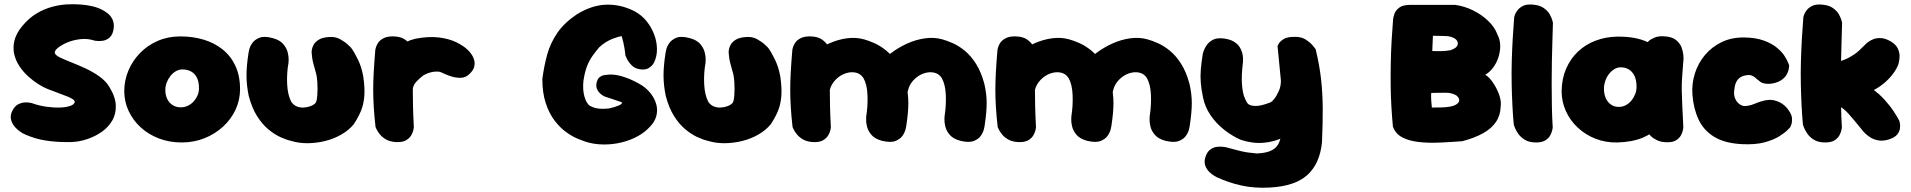

<svg xmlns="http://www.w3.org/2000/svg" viewBox="-20 -672 9026 907"><path d="M316 -1Q258 0 215 -5.5Q172 -11 144 -20Q116 -29 102 -35.5Q88 -42 88 -42Q88 -42 80 -47Q72 -52 61 -61.5Q50 -71 41.5 -84.5Q33 -98 31 -114.5Q29 -131 39 -150Q50 -171 65.5 -179Q81 -187 95.5 -188Q110 -189 120 -187Q130 -185 130 -185Q163 -173 198 -168Q233 -163 263 -164Q293 -165 312.5 -172Q332 -179 333 -191Q333 -197 324.5 -203Q316 -209 299 -216Q282 -223 258 -231.5Q234 -240 204 -252Q186 -259 162 -274Q138 -289 114.5 -310Q91 -331 73 -357.5Q55 -384 47.5 -414.5Q40 -445 48 -479.5Q56 -514 86 -550Q117 -587 153 -608.5Q189 -630 227 -640Q265 -650 300 -651.5Q335 -653 362.5 -650.5Q390 -648 406 -644.5Q422 -641 422 -641Q422 -641 432.5 -638Q443 -635 458 -628Q473 -621 488 -609.5Q503 -598 511.5 -580Q520 -562 517 -537Q513 -509 499 -496Q485 -483 468.5 -480Q452 -477 439.5 -478.5Q427 -480 427 -480Q394 -491 359.5 -487Q325 -483 297 -471Q269 -459 252.5 -445Q236 -431 239 -421Q242 -411 263.5 -400.5Q285 -390 317 -377.5Q349 -365 383.5 -349Q418 -333 448 -312Q478 -291 495 -264Q525 -216 527 -175.5Q529 -135 510.5 -103Q492 -71 460.5 -49Q429 -27 391 -14.5Q353 -2 316 -1Z M838 1Q780 1 730.5 -18Q681 -37 644.5 -70.5Q608 -104 587.5 -148Q567 -192 567 -242Q567 -292 586.5 -338.5Q606 -385 641.5 -421.5Q677 -458 725.5 -479Q774 -500 832 -500Q890 -500 941 -485Q992 -470 1031 -439Q1070 -408 1092 -361Q1114 -314 1114 -250Q1114 -200 1093 -154.5Q1072 -109 1034 -74Q996 -39 946 -19Q896 1 838 1ZM834 -165Q851 -165 866.5 -172Q882 -179 894 -192Q906 -205 913 -221Q920 -237 920 -255Q920 -286 910 -305.5Q900 -325 882.5 -334.5Q865 -344 842 -344Q825 -344 810.5 -335.5Q796 -327 785 -313Q774 -299 767.5 -282Q761 -265 761 -247Q761 -223 770 -204.5Q779 -186 795.5 -175.5Q812 -165 834 -165Z M1353 -7Q1331 -12 1303 -25Q1275 -38 1246.5 -62Q1218 -86 1194 -124Q1170 -162 1155 -219Q1145 -267 1144.5 -312Q1144 -357 1154 -422Q1154 -422 1157 -436.5Q1160 -451 1171 -467.5Q1182 -484 1205 -493.5Q1228 -503 1268 -492Q1302 -483 1318 -464Q1334 -445 1339 -425Q1344 -405 1343.5 -390.5Q1343 -376 1343 -376Q1334 -326 1336.5 -274.5Q1339 -223 1356 -191Q1366 -176 1381.5 -169.5Q1397 -163 1415 -164Q1433 -165 1448 -171Q1463 -177 1471 -186Q1477 -195 1479 -223.5Q1481 -252 1479 -284Q1477 -316 1470 -336Q1464 -358 1460 -373Q1456 -388 1454.5 -400.5Q1453 -413 1452 -426Q1452 -426 1453 -436Q1454 -446 1461 -459.5Q1468 -473 1485 -484Q1502 -495 1533 -497Q1563 -500 1586.5 -487Q1610 -474 1624 -460.5Q1638 -447 1638 -447Q1652 -429 1670 -392.5Q1688 -356 1696 -311Q1704 -257 1701 -218.5Q1698 -180 1685.5 -149Q1673 -118 1651 -85Q1628 -57 1593.5 -37Q1559 -17 1518 -6.5Q1477 4 1434.5 4.5Q1392 5 1353 -7Z M1835 -40Q1810 -38 1796.5 -54.5Q1783 -71 1777.5 -93.5Q1772 -116 1771 -133.5Q1770 -151 1770 -151Q1762 -184 1759.5 -203Q1757 -222 1758 -232.5Q1759 -243 1760.5 -250Q1762 -257 1762 -266Q1766 -325 1791 -371.5Q1816 -418 1856 -448Q1896 -478 1942 -489Q2005 -501 2053.5 -495Q2102 -489 2136.5 -472Q2171 -455 2191 -435Q2191 -435 2197 -428.5Q2203 -422 2210.5 -410.5Q2218 -399 2221 -384Q2224 -369 2219 -353Q2214 -337 2195 -320Q2179 -305 2156.5 -304.5Q2134 -304 2113.5 -310.5Q2093 -317 2079 -323.5Q2065 -330 2065 -330Q2053 -336 2029 -333Q2005 -330 1980 -316Q1963 -303 1948 -287.5Q1933 -272 1930 -252Q1928 -231 1926 -212Q1924 -193 1923 -175Q1922 -157 1922 -137Q1922 -117 1923 -93Q1923 -93 1916 -81Q1909 -69 1890 -56.5Q1871 -44 1835 -40ZM1848 -1Q1821 -3 1803 -13.5Q1785 -24 1774 -38Q1763 -52 1758.5 -62Q1754 -72 1754 -72Q1748 -126 1745.5 -168Q1743 -210 1743 -248.5Q1743 -287 1745.5 -332Q1748 -377 1753 -437Q1753 -437 1755.5 -447Q1758 -457 1766 -469.5Q1774 -482 1792 -491.5Q1810 -501 1840 -500Q1873 -499 1892 -486Q1911 -473 1920.5 -456.5Q1930 -440 1933 -427.5Q1936 -415 1936 -415Q1933 -367 1931.5 -328Q1930 -289 1930 -251Q1930 -213 1931 -169.5Q1932 -126 1935 -70Q1935 -70 1933 -59Q1931 -48 1923 -33.5Q1915 -19 1897.5 -9Q1880 1 1848 -1Z M2721 -12Q2690 -23 2658.5 -45Q2627 -67 2600.5 -101.5Q2574 -136 2558 -185Q2542 -234 2542 -299Q2550 -360 2565 -414.5Q2580 -469 2613 -517Q2646 -565 2706 -605Q2778 -649 2847.5 -650Q2917 -651 2981 -617Q3013 -599 3035.5 -570.5Q3058 -542 3070.5 -508.5Q3083 -475 3083.5 -441Q3084 -407 3070 -377Q3070 -377 3064 -368Q3058 -359 3044.5 -350.5Q3031 -342 3008 -344Q2980 -347 2964 -363.5Q2948 -380 2941 -395.5Q2934 -411 2934 -411Q2934 -420 2929.5 -447Q2925 -474 2917 -501Q2912 -501 2901 -498Q2890 -495 2874.5 -489Q2859 -483 2842.5 -473Q2826 -463 2810 -448Q2794 -429 2779 -408Q2764 -387 2753 -359Q2742 -331 2736 -289Q2732 -248 2740.5 -217Q2749 -186 2765 -173Q2779 -165 2793.5 -161.5Q2808 -158 2824.5 -158Q2841 -158 2859 -160Q2885 -166 2903.5 -174Q2922 -182 2917 -189Q2901 -195 2877.5 -202.5Q2854 -210 2834 -217Q2834 -217 2827.5 -221Q2821 -225 2813 -232.5Q2805 -240 2800 -252Q2795 -264 2798 -280Q2802 -299 2812 -307Q2822 -315 2831.5 -316.5Q2841 -318 2841 -318Q2872 -323 2904.5 -315Q2937 -307 2966 -293.5Q2995 -280 3015 -267Q3037 -252 3055 -229Q3073 -206 3080.5 -178Q3088 -150 3079.5 -120.5Q3071 -91 3039 -62Q3014 -38 2977 -20.5Q2940 -3 2896.5 5Q2853 13 2808 9.5Q2763 6 2721 -12Z M3323 -7Q3301 -12 3273 -25Q3245 -38 3216.5 -62Q3188 -86 3164 -124Q3140 -162 3125 -219Q3115 -267 3114.5 -312Q3114 -357 3124 -422Q3124 -422 3127 -436.5Q3130 -451 3141 -467.5Q3152 -484 3175 -493.5Q3198 -503 3238 -492Q3272 -483 3288 -464Q3304 -445 3309 -425Q3314 -405 3313.5 -390.5Q3313 -376 3313 -376Q3304 -326 3306.5 -274.5Q3309 -223 3326 -191Q3336 -176 3351.5 -169.5Q3367 -163 3385 -164Q3403 -165 3418 -171Q3433 -177 3441 -186Q3447 -195 3449 -223.5Q3451 -252 3449 -284Q3447 -316 3440 -336Q3434 -358 3430 -373Q3426 -388 3424.5 -400.5Q3423 -413 3422 -426Q3422 -426 3423 -436Q3424 -446 3431 -459.5Q3438 -473 3455 -484Q3472 -495 3503 -497Q3533 -500 3556.5 -487Q3580 -474 3594 -460.5Q3608 -447 3608 -447Q3622 -429 3640 -392.5Q3658 -356 3666 -311Q3674 -257 3671 -218.5Q3668 -180 3655.5 -149Q3643 -118 3621 -85Q3598 -57 3563.5 -37Q3529 -17 3488 -6.5Q3447 4 3404.5 4.5Q3362 5 3323 -7Z M4146 -7Q4113 -16 4097 -34.5Q4081 -53 4076 -73Q4071 -93 4071.5 -107.5Q4072 -122 4072 -122Q4080 -172 4078 -222.5Q4076 -273 4059 -303Q4046 -324 4022.5 -329Q3999 -334 3973 -325Q3947 -316 3926 -294Q3906 -273 3899.5 -245.5Q3893 -218 3893 -192Q3893 -166 3891 -150Q3890 -129 3889.5 -119Q3889 -109 3889.5 -103Q3890 -97 3888 -86Q3888 -86 3887.5 -77.5Q3887 -69 3882 -57.5Q3877 -46 3863 -37Q3849 -28 3821 -26Q3799 -25 3781.5 -37.5Q3764 -50 3754 -62.5Q3744 -75 3744 -75Q3735 -87 3733 -99.5Q3731 -112 3731.5 -131.5Q3732 -151 3730 -183Q3724 -223 3723 -248Q3722 -273 3725.5 -291Q3729 -309 3738 -326.5Q3747 -344 3763 -368Q3786 -396 3820.5 -422Q3855 -448 3896 -466.5Q3937 -485 3980 -491Q4023 -497 4062 -486Q4084 -480 4112 -467.5Q4140 -455 4168.5 -431.5Q4197 -408 4221 -370Q4245 -332 4260 -276Q4271 -229 4271 -185Q4271 -141 4261 -76Q4261 -76 4258 -62Q4255 -48 4244 -31.5Q4233 -15 4210 -6Q4187 3 4146 -7ZM3818 -1Q3791 -3 3773 -13.5Q3755 -24 3744 -38Q3733 -52 3728.5 -62Q3724 -72 3724 -72Q3718 -126 3715.5 -168Q3713 -210 3713 -248.5Q3713 -287 3715.5 -332Q3718 -377 3723 -437Q3723 -437 3725.5 -447Q3728 -457 3736 -469.5Q3744 -482 3762 -491.5Q3780 -501 3810 -500Q3843 -499 3862 -486Q3881 -473 3890.5 -456.5Q3900 -440 3903 -427.5Q3906 -415 3906 -415Q3903 -367 3901.5 -328Q3900 -289 3900 -251Q3900 -213 3901 -169.5Q3902 -126 3905 -70Q3905 -70 3903 -59Q3901 -48 3893 -33.5Q3885 -19 3867.5 -9Q3850 1 3818 -1ZM4516 -7Q4483 -16 4467 -34.5Q4451 -53 4446 -73Q4441 -93 4441.5 -107.5Q4442 -122 4442 -122Q4450 -172 4448 -222.5Q4446 -273 4429 -303Q4416 -324 4392.5 -329Q4369 -334 4343 -325Q4317 -316 4296 -294Q4276 -273 4269.5 -245.5Q4263 -218 4263 -192Q4263 -166 4261 -150Q4260 -129 4260 -119Q4260 -109 4260 -103Q4260 -97 4258 -86Q4258 -86 4257.5 -77.5Q4257 -69 4252 -57.5Q4247 -46 4233 -37Q4219 -28 4191 -26Q4169 -25 4151.5 -37.5Q4134 -50 4124 -62.5Q4114 -75 4114 -75Q4105 -87 4103 -99.5Q4101 -112 4101.5 -131.5Q4102 -151 4100 -183Q4094 -223 4093 -248Q4092 -273 4095.5 -291Q4099 -309 4108 -326.5Q4117 -344 4133 -368Q4156 -396 4190.5 -422Q4225 -448 4266 -466.5Q4307 -485 4350 -491Q4393 -497 4432 -486Q4454 -480 4482 -467.5Q4510 -455 4538.5 -431.5Q4567 -408 4591 -370Q4615 -332 4630 -276Q4641 -229 4641 -185Q4641 -141 4631 -76Q4631 -76 4628 -62Q4625 -48 4614 -31.5Q4603 -15 4580 -6Q4557 3 4516 -7Z M5115 -7Q5082 -16 5066 -34.5Q5050 -53 5045 -73Q5040 -93 5040.5 -107.5Q5041 -122 5041 -122Q5049 -172 5047 -222.5Q5045 -273 5028 -303Q5015 -324 4991.5 -329Q4968 -334 4942 -325Q4916 -316 4895 -294Q4875 -273 4868.5 -245.5Q4862 -218 4862 -192Q4862 -166 4860 -150Q4859 -129 4858.5 -119Q4858 -109 4858.5 -103Q4859 -97 4857 -86Q4857 -86 4856.5 -77.5Q4856 -69 4851 -57.5Q4846 -46 4832 -37Q4818 -28 4790 -26Q4768 -25 4750.5 -37.5Q4733 -50 4723 -62.5Q4713 -75 4713 -75Q4704 -87 4702 -99.5Q4700 -112 4700.5 -131.5Q4701 -151 4699 -183Q4693 -223 4692 -248Q4691 -273 4694.5 -291Q4698 -309 4707 -326.5Q4716 -344 4732 -368Q4755 -396 4789.5 -422Q4824 -448 4865 -466.5Q4906 -485 4949 -491Q4992 -497 5031 -486Q5053 -480 5081 -467.5Q5109 -455 5137.5 -431.5Q5166 -408 5190 -370Q5214 -332 5229 -276Q5240 -229 5240 -185Q5240 -141 5230 -76Q5230 -76 5227 -62Q5224 -48 5213 -31.5Q5202 -15 5179 -6Q5156 3 5115 -7ZM4787 -1Q4760 -3 4742 -13.5Q4724 -24 4713 -38Q4702 -52 4697.5 -62Q4693 -72 4693 -72Q4687 -126 4684.5 -168Q4682 -210 4682 -248.5Q4682 -287 4684.5 -332Q4687 -377 4692 -437Q4692 -437 4694.5 -447Q4697 -457 4705 -469.5Q4713 -482 4731 -491.5Q4749 -501 4779 -500Q4812 -499 4831 -486Q4850 -473 4859.5 -456.5Q4869 -440 4872 -427.5Q4875 -415 4875 -415Q4872 -367 4870.5 -328Q4869 -289 4869 -251Q4869 -213 4870 -169.5Q4871 -126 4874 -70Q4874 -70 4872 -59Q4870 -48 4862 -33.5Q4854 -19 4836.5 -9Q4819 1 4787 -1ZM5485 -7Q5452 -16 5436 -34.5Q5420 -53 5415 -73Q5410 -93 5410.5 -107.5Q5411 -122 5411 -122Q5419 -172 5417 -222.5Q5415 -273 5398 -303Q5385 -324 5361.5 -329Q5338 -334 5312 -325Q5286 -316 5265 -294Q5245 -273 5238.5 -245.5Q5232 -218 5232 -192Q5232 -166 5230 -150Q5229 -129 5229 -119Q5229 -109 5229 -103Q5229 -97 5227 -86Q5227 -86 5226.5 -77.5Q5226 -69 5221 -57.5Q5216 -46 5202 -37Q5188 -28 5160 -26Q5138 -25 5120.5 -37.5Q5103 -50 5093 -62.5Q5083 -75 5083 -75Q5074 -87 5072 -99.5Q5070 -112 5070.5 -131.5Q5071 -151 5069 -183Q5063 -223 5062 -248Q5061 -273 5064.5 -291Q5068 -309 5077 -326.5Q5086 -344 5102 -368Q5125 -396 5159.5 -422Q5194 -448 5235 -466.5Q5276 -485 5319 -491Q5362 -497 5401 -486Q5423 -480 5451 -467.5Q5479 -455 5507.5 -431.5Q5536 -408 5560 -370Q5584 -332 5599 -276Q5610 -229 5610 -185Q5610 -141 5600 -76Q5600 -76 5597 -62Q5594 -48 5583 -31.5Q5572 -15 5549 -6Q5526 3 5485 -7Z M5977 214Q5907 218 5845 204.5Q5783 191 5728 165Q5728 165 5717 159Q5706 153 5693 140.5Q5680 128 5673.5 110Q5667 92 5675 68Q5683 44 5698.5 33.5Q5714 23 5730 21.5Q5746 20 5757.5 21.5Q5769 23 5769 23Q5804 32 5828 38.5Q5852 45 5873 48Q5894 51 5917 53Q5964 51 5989 37.5Q6014 24 6024 -2.5Q6034 -29 6033 -70Q6037 -138 6036.5 -186.5Q6036 -235 6032.5 -275Q6029 -315 6024.5 -357.5Q6020 -400 6015 -455Q6015 -455 6021 -466Q6027 -477 6044 -487.5Q6061 -498 6094 -498Q6128 -499 6150 -484Q6172 -469 6183.5 -454.5Q6195 -440 6195 -440Q6213 -366 6220.5 -299.5Q6228 -233 6228.5 -161.5Q6229 -90 6225 0Q6215 101 6156 154.5Q6097 208 5977 214ZM5840 -12Q5798 -31 5761 -60.5Q5724 -90 5698 -128.5Q5672 -167 5663 -212Q5655 -250 5652.5 -280.5Q5650 -311 5652.5 -343Q5655 -375 5662 -418Q5662 -418 5665.5 -429.5Q5669 -441 5678.5 -456Q5688 -471 5706 -482Q5724 -493 5753 -491Q5788 -488 5808.5 -475.5Q5829 -463 5838.5 -445.5Q5848 -428 5850.5 -411Q5853 -394 5852 -383Q5851 -372 5851 -372Q5844 -314 5847 -274Q5850 -234 5859 -211.5Q5868 -189 5876 -181Q5888 -171 5914 -171.5Q5940 -172 5983 -189Q5988 -191 5999.5 -205Q6011 -219 6021.5 -243Q6032 -267 6031 -298L6170 -325Q6184 -244 6169 -183Q6154 -122 6116 -78Q6087 -46 6044 -24Q6001 -2 5949 2.5Q5897 7 5840 -12Z M6888 -5Q6836 -1 6783 1.5Q6730 4 6683.5 -1Q6637 -6 6604.5 -23Q6572 -40 6560 -74Q6556 -117 6553 -166.5Q6550 -216 6549.5 -269Q6549 -322 6550 -375.5Q6551 -429 6554 -481.5Q6557 -534 6561 -582Q6562 -591 6567.5 -607Q6573 -623 6590 -636Q6607 -649 6642 -649H6854Q6898 -643 6938.5 -623Q6979 -603 7009.5 -574Q7040 -545 7053 -511Q7067 -484 7067 -455Q7067 -426 7057.5 -398.5Q7048 -371 7031.5 -350Q7015 -329 6996 -319Q7015 -308 7033 -281.5Q7051 -255 7062 -224Q7073 -193 7069 -168Q7068 -127 7046.5 -95.5Q7025 -64 6985 -42Q6945 -20 6888 -5ZM6744 -164Q6767 -164 6788 -164.5Q6809 -165 6825.5 -167.5Q6842 -170 6853 -175Q6880 -189 6871 -207Q6867 -217 6857.5 -222.5Q6848 -228 6835.5 -231Q6823 -234 6810 -234L6741 -233Q6740 -216 6741 -198.5Q6742 -181 6744 -164ZM6746 -431Q6768 -430 6789.5 -430.5Q6811 -431 6833 -435Q6848 -440 6857 -447.5Q6866 -455 6867 -467Q6866 -480 6854.5 -488.5Q6843 -497 6820 -501Q6814 -502 6802.5 -502Q6791 -502 6777.5 -502.5Q6764 -503 6749 -503Z M7236 1Q7204 1 7183.5 -11.5Q7163 -24 7151.5 -41Q7140 -58 7135.5 -70.5Q7131 -83 7131 -83Q7127 -126 7124.5 -175.5Q7122 -225 7121 -277.5Q7120 -330 7121.5 -383.5Q7123 -437 7126 -489.5Q7129 -542 7133 -591Q7133 -591 7136 -601Q7139 -611 7148.5 -623.5Q7158 -636 7175.5 -644.5Q7193 -653 7223 -650Q7255 -647 7273.5 -633.5Q7292 -620 7301 -604Q7310 -588 7313 -576Q7316 -564 7316 -564Q7315 -526 7313.5 -479.5Q7312 -433 7311 -382Q7310 -331 7310 -277.5Q7310 -224 7311 -171Q7312 -118 7315 -69Q7315 -69 7313 -58.5Q7311 -48 7304 -34Q7297 -20 7281 -9.5Q7265 1 7236 1Z M7620 1Q7565 2 7517.5 -16.5Q7470 -35 7433.5 -69Q7397 -103 7377 -147.5Q7357 -192 7357 -242Q7358 -301 7378.5 -348Q7399 -395 7434.5 -428.5Q7470 -462 7517.5 -480Q7565 -498 7620 -499Q7706 -500 7762.5 -473.5Q7819 -447 7847 -391.5Q7875 -336 7875 -250Q7875 -200 7861.5 -155.5Q7848 -111 7818.5 -76.5Q7789 -42 7740 -21.5Q7691 -1 7620 1ZM7627 -167Q7644 -167 7659 -174.5Q7674 -182 7685.5 -195.5Q7697 -209 7704 -226Q7711 -243 7711 -262Q7711 -294 7701 -314Q7691 -334 7674.5 -344Q7658 -354 7636 -354Q7620 -354 7605.5 -345Q7591 -336 7580 -321.5Q7569 -307 7563 -289Q7557 -271 7557 -252Q7557 -228 7565.5 -208.5Q7574 -189 7590 -178Q7606 -167 7627 -167ZM7857 0Q7828 0 7809 -9Q7790 -18 7781 -27Q7772 -36 7772 -36Q7765 -109 7759 -177.5Q7753 -246 7753 -318Q7753 -390 7760 -470Q7760 -470 7769 -478.5Q7778 -487 7797.5 -495Q7817 -503 7848 -500Q7882 -497 7900 -481Q7918 -465 7924.5 -445.5Q7931 -426 7932 -411.5Q7933 -397 7933 -397Q7929 -346 7926.5 -311.5Q7924 -277 7924.5 -245Q7925 -213 7927 -173Q7929 -133 7932 -71Q7932 -71 7930.5 -60.5Q7929 -50 7922.5 -36Q7916 -22 7900.5 -11Q7885 0 7857 0Z M8210 9Q8128 5 8078 -25.5Q8028 -56 8004 -107.5Q7980 -159 7975 -224Q7971 -276 7986.5 -325Q8002 -374 8034.5 -412.5Q8067 -451 8114 -473.5Q8161 -496 8221 -495Q8275 -494 8312 -480.5Q8349 -467 8373 -447.5Q8397 -428 8409.5 -408.5Q8422 -389 8427 -376Q8432 -363 8432 -363Q8432 -363 8431 -352Q8430 -341 8423 -325Q8416 -309 8397 -295Q8383 -285 8361.5 -279.5Q8340 -274 8319 -277Q8298 -280 8287 -293Q8285 -293 8280.5 -297.5Q8276 -302 8269.5 -307Q8263 -312 8253.5 -315.5Q8244 -319 8232 -317Q8212 -314 8200.5 -306Q8189 -298 8183 -286.5Q8177 -275 8175 -263.5Q8173 -252 8172 -243Q8170 -222 8177 -206Q8184 -190 8196 -181Q8208 -172 8220 -171Q8231 -171 8242.5 -173.5Q8254 -176 8265.5 -180.5Q8277 -185 8286 -188.5Q8295 -192 8300 -193Q8334 -204 8359 -198.5Q8384 -193 8401.5 -180Q8419 -167 8428 -153Q8445 -130 8445.5 -111.5Q8446 -93 8441.5 -82Q8437 -71 8437 -71Q8437 -71 8424.5 -58Q8412 -45 8385 -28Q8358 -11 8315 0.5Q8272 12 8210 9Z M8905 -14Q8878 -5 8855.5 -8.5Q8833 -12 8817 -22Q8801 -32 8792.5 -40.5Q8784 -49 8784 -49Q8757 -82 8740 -102.5Q8723 -123 8712 -135Q8701 -147 8692 -154.5Q8683 -162 8673 -168Q8663 -174 8647 -182L8608 -372Q8665 -376 8702.5 -394Q8740 -412 8762.5 -433.5Q8785 -455 8798 -468Q8798 -468 8806.5 -474.5Q8815 -481 8830 -487Q8845 -493 8865.5 -492Q8886 -491 8911 -477Q8936 -462 8945 -443Q8954 -424 8953.5 -405.5Q8953 -387 8949.5 -375Q8946 -363 8946 -363Q8933 -334 8910.5 -308.5Q8888 -283 8860.5 -264Q8833 -245 8805.5 -235Q8778 -225 8755 -226L8752 -285Q8789 -277 8822 -254Q8855 -231 8881.5 -202Q8908 -173 8926 -145.5Q8944 -118 8952 -102Q8952 -102 8954.5 -92Q8957 -82 8955.5 -67Q8954 -52 8943 -37.5Q8932 -23 8905 -14ZM8602 1Q8570 1 8549.5 -11.5Q8529 -24 8517.5 -41Q8506 -58 8501.5 -70.5Q8497 -83 8497 -83Q8493 -126 8490.5 -175.5Q8488 -225 8487 -277.5Q8486 -330 8487.5 -383.5Q8489 -437 8492 -489.5Q8495 -542 8499 -591Q8499 -591 8502 -601Q8505 -611 8514.5 -623.5Q8524 -636 8541.5 -644.5Q8559 -653 8589 -650Q8621 -647 8639.5 -633.5Q8658 -620 8667 -604Q8676 -588 8679 -576Q8682 -564 8682 -564Q8681 -526 8679.5 -479.5Q8678 -433 8677 -382Q8676 -331 8676 -277.5Q8676 -224 8677 -171Q8678 -118 8681 -69Q8681 -69 8679 -58.5Q8677 -48 8670 -34Q8663 -20 8647 -9.5Q8631 1 8602 1Z"/></svg>

Font: Sour Gummy Black
Style: Regular
Weight: 900
Designer: Stefie Justprince
Foundry: Eifetstype
Version: Version 1.000